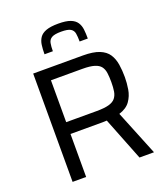

<svg xmlns="http://www.w3.org/2000/svg" viewBox="-162 -1031 1005 1146"><g transform="rotate(-20 340.5 -458.5)"><path d="M100 0V-688H416Q481 -688 519.5 -672.5Q558 -657 576.5 -628.5Q595 -600 601 -562Q607 -524 607 -481Q607 -444 600.5 -404.5Q594 -365 571.5 -333Q549 -301 501 -286L617 0H525L411 -289L435 -277Q428 -275 418 -274Q408 -273 391 -273H186V0ZM186 -348H379Q429 -348 457.5 -356Q486 -364 499.5 -381Q513 -398 517 -422.5Q521 -447 521 -481Q521 -515 517.5 -539.5Q514 -564 501.5 -580.5Q489 -597 461.5 -605.5Q434 -614 386 -614H186ZM342 -917Q391 -917 418.5 -906.5Q446 -896 459 -876.5Q472 -857 475 -831Q478 -805 478 -773H426Q426 -803 422.5 -824Q419 -845 401.5 -855.5Q384 -866 342 -866Q300 -866 282 -855.5Q264 -845 260 -824Q256 -803 256 -773H203Q203 -805 206.5 -831Q210 -857 223 -876.5Q236 -896 264.5 -906.5Q293 -917 342 -917Z"/></g></svg>

Font: Saira Thin
Style: Regular
Weight: 400
Version: Version 1.101